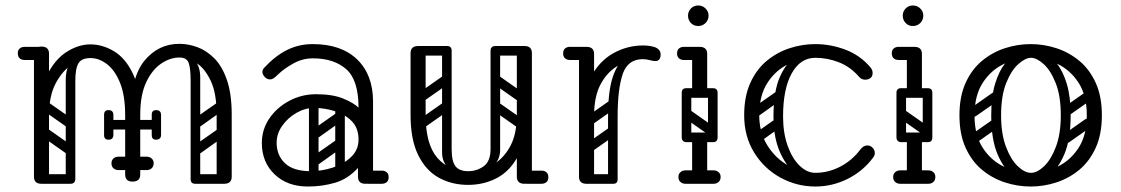

<svg xmlns="http://www.w3.org/2000/svg" viewBox="-20 -671 4093 701"><path d="M124 -250Q124 -341 152.5 -398Q181 -455 224 -482Q267 -509 310 -509Q354 -509 396 -484Q438 -459 465 -402.5Q492 -346 492 -250H437Q437 -322 418.5 -368Q400 -414 371 -436.5Q342 -459 310 -459Q279 -459 244 -436.5Q209 -414 184 -368Q159 -322 159 -250ZM131 0Q104 0 104 -26V-475Q104 -501 131 -501Q159 -501 159 -475V-26Q159 0 131 0ZM464 -8Q437 -8 437 -34V-274Q437 -300 464 -300Q492 -300 492 -274V-34Q492 -8 464 -8ZM798 0Q771 0 771 -26V-256Q771 -282 798 -282Q826 -282 826 -256V-26Q826 0 798 0ZM457 -252Q457 -388 507.5 -449.5Q558 -511 635 -511Q668 -511 701.5 -498.5Q735 -486 763.5 -457Q792 -428 809 -377.5Q826 -327 826 -252H771Q771 -329 750 -374.5Q729 -420 698 -440.5Q667 -461 635 -461Q601 -461 568 -438.5Q535 -416 513.5 -370Q492 -324 492 -252ZM155 -476Q153 -463 146 -459Q142 -452 121 -452H70Q58 -452 51 -459Q45 -465 45 -476Q45 -488 51 -493Q58 -500 70 -500H121Q132 -500 138 -498.5Q144 -497 145 -495Q149 -491 152 -486Q155 -481 155 -476ZM689 -118Q679 -133 693 -142L770 -196Q785 -206 794 -192Q805 -177 791 -168L714 -113Q708 -109 701 -110Q694 -111 689 -118ZM689 -216Q679 -231 693 -240L770 -294Q785 -304 794 -290Q805 -275 791 -266L714 -211Q708 -207 701 -208Q694 -209 689 -216ZM693 0Q676 0 676 -17V-379Q676 -396 693 -396Q711 -396 711 -380V-18Q711 0 693 0ZM310 -459Q278 -459 266.5 -440Q255 -421 255 -376V-281H220V-379Q220 -424 242.5 -451Q265 -478 293 -478ZM635 -461 639 -479Q711 -463 711 -389V-281H676V-376Q676 -421 669 -441Q662 -461 635 -461ZM114 -17Q114 -35 132 -35H235Q253 -35 253 -17Q253 0 234 0H131Q114 0 114 -17ZM678 -17Q678 -35 696 -35H799Q817 -35 817 -17Q817 0 798 0H695Q678 0 678 -17ZM556 -215Q556 -198 539 -198H385Q368 -198 368 -215Q368 -233 384 -233H538Q556 -233 556 -215ZM534 -178V-212Q534 -221 538 -225Q542 -229 551 -229Q561 -229 565 -225Q568 -222 568 -213V-179Q568 -161 550 -161Q534 -161 534 -178ZM568 -251V-217Q568 -208 565 -205Q561 -201 551 -201Q542 -201 538 -205Q534 -209 534 -218V-252Q534 -269 550 -269Q568 -269 568 -251ZM360 -178V-212Q360 -221 364 -225Q368 -229 377 -229Q382 -229 385.5 -228Q389 -227 391 -225Q394 -222 394 -213V-179Q394 -161 376 -161Q360 -161 360 -178ZM394 -251V-217Q394 -208 391 -205Q389 -203 385.5 -202Q382 -201 377 -201Q368 -201 364 -205Q360 -209 360 -218V-252Q360 -269 376 -269Q394 -269 394 -251ZM130 -198Q140 -211 153 -202L247 -136Q261 -127 250 -111Q240 -98 227 -107L133 -173Q128 -177 126.5 -184Q125 -191 130 -198ZM130 -296Q140 -309 153 -300L247 -234Q261 -225 250 -209Q240 -196 227 -205L133 -271Q128 -275 126.5 -282Q125 -289 130 -296ZM237 0Q220 0 220 -17V-349Q220 -366 237 -366Q255 -366 255 -350V-18Q255 0 237 0ZM141 0Q124 0 124 -17V-349Q124 -366 141 -366Q159 -366 159 -350V-18Q159 0 141 0ZM387 -75Q387 -86 394 -92Q401 -99 413 -99H462Q474 -99 481 -93Q488 -86 488 -75Q488 -63 481 -56Q474 -50 462 -50H413Q401 -50 394 -57Q387 -63 387 -75ZM541 -75Q541 -63 534 -57Q527 -50 515 -50H466Q455 -50 447 -56Q440 -63 440 -75Q440 -86 447 -93Q455 -99 466 -99H515Q527 -99 534 -92Q541 -86 541 -75Z M1289 -24Q1289 -29 1292 -34Q1295 -39 1299 -43Q1301 -45 1306.5 -46.5Q1312 -48 1323 -48H1374Q1386 -48 1393 -41Q1399 -36 1399 -24Q1399 -13 1393 -7Q1386 0 1374 0H1323Q1302 0 1298 -7Q1291 -11 1289 -24ZM1104 10Q1029 10 982.5 -34.5Q936 -79 936 -149Q936 -198 963 -238Q990 -278 1035.5 -302.5Q1081 -327 1134 -327Q1195 -327 1233.5 -311Q1272 -295 1289 -278Q1289 -379 1244 -418.5Q1199 -458 1122 -458Q1085 -458 1051.5 -439.5Q1018 -421 996 -400Q985 -389 978.5 -385Q972 -381 966 -381Q953 -381 944 -393Q938 -401 938 -409Q938 -417 946 -425Q985 -467 1028 -488.5Q1071 -510 1122 -510Q1226 -510 1284 -454Q1342 -398 1342 -300V-26Q1342 0 1314 0Q1287 0 1287 -26V-58Q1251 -18 1204 -4Q1157 10 1104 10ZM1114 -46Q1154 -46 1194.5 -59Q1235 -72 1262 -98Q1289 -124 1289 -161Q1289 -204 1264 -229Q1239 -254 1201.5 -265.5Q1164 -277 1127 -277Q1094 -277 1062.5 -259Q1031 -241 1010.5 -212Q990 -183 990 -150Q990 -104 1020.5 -75Q1051 -46 1114 -46ZM1121 -78Q1111 -93 1125 -102L1202 -156Q1217 -166 1226 -152Q1237 -137 1223 -128L1146 -73Q1140 -69 1133 -70Q1126 -71 1121 -78ZM1121 -176Q1111 -191 1125 -200L1202 -254Q1217 -264 1226 -250Q1237 -235 1223 -226L1146 -171Q1140 -167 1133 -168Q1126 -169 1121 -176ZM1221 -17Q1204 -17 1204 -34V-287Q1204 -304 1221 -304Q1239 -304 1239 -288V-35Q1239 -17 1221 -17ZM1125 -17Q1108 -17 1108 -34V-287Q1108 -304 1125 -304Q1143 -304 1143 -288V-35Q1143 -17 1125 -17Z M1689 4Q1630 4 1582.5 -22Q1535 -48 1507 -104.5Q1479 -161 1479 -251H1534Q1534 -144 1576.5 -95Q1619 -46 1689 -46Q1735 -46 1775.5 -67.5Q1816 -89 1841.5 -134.5Q1867 -180 1867 -251H1902Q1902 -161 1873 -104.5Q1844 -48 1796 -22Q1748 4 1689 4ZM1507 -225Q1479 -225 1479 -251V-477Q1479 -503 1507 -503Q1534 -503 1534 -477V-251Q1534 -225 1507 -225ZM1895 0Q1867 0 1867 -26V-477Q1867 -503 1895 -503Q1922 -503 1922 -477V-26Q1922 0 1895 0ZM1872 -24Q1872 -29 1875 -34Q1878 -39 1882 -43Q1884 -45 1889.5 -46.5Q1895 -48 1906 -48H1957Q1969 -48 1976 -41Q1982 -36 1982 -24Q1982 -13 1976 -7Q1969 0 1957 0H1906Q1885 0 1881 -7Q1874 -11 1872 -24ZM1612 -503Q1629 -503 1629 -486V-124Q1629 -107 1612 -107Q1594 -107 1594 -123V-485Q1594 -503 1612 -503ZM1689 -46Q1721 -46 1746 -64Q1771 -82 1771 -127V-222H1806V-124Q1806 -94 1788 -72.5Q1770 -51 1740.5 -39Q1711 -27 1678 -27ZM1689 -46 1699 -27Q1650 -27 1622 -52Q1594 -77 1594 -114V-222H1629V-127Q1629 -82 1643 -64Q1657 -46 1689 -46ZM1911 -486Q1911 -468 1893 -468H1790Q1772 -468 1772 -486Q1772 -503 1791 -503H1894Q1911 -503 1911 -486ZM1627 -486Q1627 -468 1609 -468H1506Q1488 -468 1488 -486Q1488 -503 1507 -503H1610Q1627 -503 1627 -486ZM1896 -305Q1886 -292 1873 -301L1779 -367Q1765 -376 1776 -392Q1786 -405 1799 -396L1893 -330Q1898 -326 1899.5 -319.5Q1901 -313 1896 -305ZM1896 -207Q1886 -194 1873 -203L1779 -269Q1765 -278 1776 -294Q1786 -307 1799 -298L1893 -232Q1898 -228 1899.5 -221.5Q1901 -215 1896 -207ZM1789 -503Q1806 -503 1806 -486V-154Q1806 -137 1789 -137Q1771 -137 1771 -153V-485Q1771 -503 1789 -503ZM1885 -503Q1902 -503 1902 -486V-154Q1902 -137 1885 -137Q1867 -137 1867 -153V-485Q1867 -503 1885 -503ZM1536 -308Q1521 -297 1512 -311Q1508 -316 1507.5 -323Q1507 -330 1515 -336L1592 -390Q1607 -400 1617 -386Q1621 -380 1620.5 -373.5Q1620 -367 1613 -362ZM1536 -210Q1521 -199 1512 -213Q1508 -218 1507.5 -225Q1507 -232 1515 -238L1592 -292Q1607 -302 1617 -288Q1621 -282 1620.5 -275.5Q1620 -269 1613 -264Z M2106 -240Q2106 -331 2137 -389.5Q2168 -448 2219 -476.5Q2270 -505 2328 -505Q2349 -505 2367 -500Q2378 -497 2385 -490Q2392 -483 2392 -472Q2392 -448 2372 -448Q2365 -448 2352 -451.5Q2339 -455 2327 -455Q2281 -455 2240.5 -433.5Q2200 -412 2174.5 -366.5Q2149 -321 2149 -249ZM2121 0Q2094 0 2094 -26V-474Q2094 -500 2121 -500Q2149 -500 2149 -474V-26Q2149 0 2121 0ZM2146 -476Q2146 -470 2142.5 -465.5Q2139 -461 2137 -459Q2134 -456 2128.5 -454Q2123 -452 2112 -452H2061Q2049 -452 2042 -459Q2036 -465 2036 -476Q2036 -487 2042 -493Q2049 -500 2061 -500H2112Q2123 -500 2129 -498.5Q2135 -497 2136 -495Q2140 -491 2143 -486Q2146 -481 2146 -476ZM2216 0Q2200 0 2200 -16V-245Q2200 -338 2217 -389Q2234 -440 2262 -460.5Q2290 -481 2324 -481L2327 -455Q2272 -455 2253.5 -400.5Q2235 -346 2235 -246V-16Q2235 0 2219 0ZM2103 -17Q2103 -35 2121 -35H2217Q2235 -35 2235 -17Q2235 0 2216 0H2120Q2103 0 2103 -17ZM2149 -221Q2134 -210 2125 -224Q2121 -229 2120.5 -236Q2120 -243 2128 -249L2205 -303Q2220 -313 2230 -299Q2234 -293 2233.5 -286.5Q2233 -280 2226 -275ZM2147 -122Q2132 -111 2123 -125Q2119 -130 2118.5 -137Q2118 -144 2126 -150L2203 -204Q2218 -214 2228 -200Q2232 -194 2231.5 -187.5Q2231 -181 2224 -176Z M2477 -452Q2465 -452 2458 -459Q2452 -465 2452 -476Q2452 -488 2458 -493Q2465 -500 2477 -500H2528Q2539 -500 2545 -498.5Q2551 -497 2552 -495Q2560 -487 2560 -476Q2559 -465 2553 -459Q2550 -456 2544.5 -454Q2539 -452 2528 -452ZM2469 -170Q2469 -187 2486 -187H2583Q2600 -187 2600 -170Q2600 -152 2584 -152H2486Q2479 -152 2474 -156.5Q2469 -161 2469 -170ZM2534 -3Q2507 -3 2507 -29V-158Q2507 -184 2534 -184Q2562 -184 2562 -158V-29Q2562 -3 2534 -3ZM2534 -314Q2507 -314 2507 -340V-474Q2507 -500 2534 -500Q2562 -500 2562 -474V-340Q2562 -314 2534 -314ZM2469 -332Q2469 -349 2486 -349H2583Q2600 -349 2600 -332Q2600 -314 2584 -314H2486Q2479 -314 2474 -318.5Q2469 -323 2469 -332ZM2474 -267Q2484 -280 2497 -271L2591 -205Q2605 -196 2594 -180Q2584 -167 2571 -176L2477 -242Q2472 -246 2470.5 -253Q2469 -260 2474 -267ZM2582 -153Q2565 -153 2565 -170V-326Q2565 -343 2582 -343Q2600 -343 2600 -327V-171Q2600 -153 2582 -153ZM2486 -153Q2469 -153 2469 -170V-326Q2469 -343 2486 -343Q2504 -343 2504 -327V-171Q2504 -153 2486 -153ZM2457 -25Q2457 -36 2464 -42Q2471 -49 2483 -49H2532Q2544 -49 2551 -43Q2558 -36 2558 -25Q2558 -13 2551 -6Q2544 0 2532 0H2483Q2471 0 2464 -7Q2457 -13 2457 -25ZM2611 -25Q2611 -13 2604 -7Q2597 0 2585 0H2536Q2525 0 2517 -6Q2510 -13 2510 -25Q2510 -36 2517 -43Q2525 -49 2536 -49H2585Q2597 -49 2604 -42Q2611 -36 2611 -25ZM2529 -576Q2513 -576 2502.5 -587Q2492 -598 2492 -614Q2492 -629 2502.5 -640Q2513 -651 2529 -651Q2545 -651 2556 -640Q2567 -629 2567 -614Q2567 -598 2556 -587Q2545 -576 2529 -576Z M3155 -384Q3148 -380 3139 -380Q3125 -380 3116 -391Q3085 -427 3043 -443.5Q3001 -460 2957 -460Q2908 -460 2860.5 -438Q2813 -416 2782.5 -369.5Q2752 -323 2752 -250Q2752 -188 2781.5 -140.5Q2811 -93 2858 -66.5Q2905 -40 2957 -40Q3004 -40 3047.5 -62.5Q3091 -85 3121 -125Q3133 -140 3146 -140Q3156 -140 3162 -135Q3174 -126 3174 -112Q3174 -104 3168 -96Q3131 -46 3075 -18Q3019 10 2957 10Q2889 10 2829.5 -22.5Q2770 -55 2733.5 -114Q2697 -173 2697 -250Q2697 -319 2719.5 -368.5Q2742 -418 2779.5 -449Q2817 -480 2863 -495Q2909 -510 2957 -510Q3013 -510 3067 -489.5Q3121 -469 3158 -425Q3166 -416 3166 -404Q3166 -390 3155 -384ZM2728 -157Q2718 -172 2732 -181L2809 -235Q2824 -245 2833 -231Q2844 -216 2830 -207L2753 -152Q2747 -148 2740 -149Q2733 -150 2728 -157ZM2728 -255Q2718 -270 2732 -279L2809 -333Q2824 -343 2833 -329Q2844 -314 2830 -305L2753 -250Q2747 -246 2740 -247Q2733 -248 2728 -255ZM2954 -6Q2920 -8 2885.5 -35.5Q2851 -63 2827.5 -116Q2804 -169 2804 -245Q2804 -338 2827.5 -390.5Q2851 -443 2885.5 -464.5Q2920 -486 2954 -486L2957 -460Q2902 -460 2870.5 -403Q2839 -346 2839 -246Q2839 -186 2855.5 -139.5Q2872 -93 2899 -66.5Q2926 -40 2957 -40Z M3261 -452Q3249 -452 3242 -459Q3236 -465 3236 -476Q3236 -488 3242 -493Q3249 -500 3261 -500H3312Q3323 -500 3329 -498.5Q3335 -497 3336 -495Q3344 -487 3344 -476Q3343 -465 3337 -459Q3334 -456 3328.5 -454Q3323 -452 3312 -452ZM3253 -170Q3253 -187 3270 -187H3367Q3384 -187 3384 -170Q3384 -152 3368 -152H3270Q3263 -152 3258 -156.5Q3253 -161 3253 -170ZM3318 -3Q3291 -3 3291 -29V-158Q3291 -184 3318 -184Q3346 -184 3346 -158V-29Q3346 -3 3318 -3ZM3318 -314Q3291 -314 3291 -340V-474Q3291 -500 3318 -500Q3346 -500 3346 -474V-340Q3346 -314 3318 -314ZM3253 -332Q3253 -349 3270 -349H3367Q3384 -349 3384 -332Q3384 -314 3368 -314H3270Q3263 -314 3258 -318.5Q3253 -323 3253 -332ZM3258 -267Q3268 -280 3281 -271L3375 -205Q3389 -196 3378 -180Q3368 -167 3355 -176L3261 -242Q3256 -246 3254.5 -253Q3253 -260 3258 -267ZM3366 -153Q3349 -153 3349 -170V-326Q3349 -343 3366 -343Q3384 -343 3384 -327V-171Q3384 -153 3366 -153ZM3270 -153Q3253 -153 3253 -170V-326Q3253 -343 3270 -343Q3288 -343 3288 -327V-171Q3288 -153 3270 -153ZM3241 -25Q3241 -36 3248 -42Q3255 -49 3267 -49H3316Q3328 -49 3335 -43Q3342 -36 3342 -25Q3342 -13 3335 -6Q3328 0 3316 0H3267Q3255 0 3248 -7Q3241 -13 3241 -25ZM3395 -25Q3395 -13 3388 -7Q3381 0 3369 0H3320Q3309 0 3301 -6Q3294 -13 3294 -25Q3294 -36 3301 -43Q3309 -49 3320 -49H3369Q3381 -49 3388 -42Q3395 -36 3395 -25ZM3313 -576Q3297 -576 3286.5 -587Q3276 -598 3276 -614Q3276 -629 3286.5 -640Q3297 -651 3313 -651Q3329 -651 3340 -640Q3351 -629 3351 -614Q3351 -598 3340 -587Q3329 -576 3313 -576Z M3743 10Q3695 10 3649 -5Q3603 -20 3565.5 -51Q3528 -82 3505.5 -131.5Q3483 -181 3483 -250Q3483 -319 3505.5 -368.5Q3528 -418 3565.5 -449Q3603 -480 3649 -495Q3695 -510 3743 -510Q3791 -510 3837 -495Q3883 -480 3920.5 -449Q3958 -418 3980.5 -368.5Q4003 -319 4003 -250Q4003 -181 3980.5 -131.5Q3958 -82 3920.5 -51Q3883 -20 3837 -5Q3791 10 3743 10ZM3743 -40Q3793 -40 3840 -62Q3887 -84 3917.5 -130.5Q3948 -177 3948 -250Q3948 -323 3917.5 -369.5Q3887 -416 3840 -438Q3793 -460 3743 -460Q3694 -460 3646.5 -438Q3599 -416 3568.5 -369.5Q3538 -323 3538 -250Q3538 -177 3568.5 -130.5Q3599 -84 3646.5 -62Q3694 -40 3743 -40ZM3744 -4Q3713 -4 3679 -29Q3645 -54 3622 -108Q3599 -162 3599 -250Q3599 -318 3613 -364.5Q3627 -411 3649 -438.5Q3671 -466 3696.5 -478Q3722 -490 3744 -490V-460Q3724 -460 3698 -437Q3672 -414 3653.5 -367.5Q3635 -321 3635 -250Q3635 -183 3652.5 -136Q3670 -89 3695.5 -64.5Q3721 -40 3744 -40ZM3744 -4V-40Q3767 -40 3792.5 -64.5Q3818 -89 3835.5 -136Q3853 -183 3853 -250Q3853 -321 3834.5 -367.5Q3816 -414 3790.5 -437Q3765 -460 3744 -460V-490Q3767 -490 3792 -478Q3817 -466 3839 -438.5Q3861 -411 3875 -364.5Q3889 -318 3889 -250Q3889 -162 3866 -108Q3843 -54 3809.5 -29Q3776 -4 3744 -4ZM3546 -249Q3531 -238 3522 -252Q3518 -257 3517.5 -264Q3517 -271 3525 -277L3602 -331Q3617 -341 3627 -327Q3631 -321 3630.5 -314.5Q3630 -308 3623 -303ZM3548 -152Q3533 -141 3524 -155Q3520 -160 3519.5 -167Q3519 -174 3527 -180L3604 -234Q3619 -244 3629 -230Q3633 -224 3632.5 -217.5Q3632 -211 3625 -206ZM3882 -249Q3867 -238 3858 -252Q3854 -257 3853.5 -264Q3853 -271 3861 -277L3938 -331Q3953 -341 3963 -327Q3967 -321 3966.5 -314.5Q3966 -308 3959 -303ZM3884 -152Q3869 -141 3860 -155Q3856 -160 3855.5 -167Q3855 -174 3863 -180L3940 -234Q3955 -244 3965 -230Q3969 -224 3968.5 -217.5Q3968 -211 3961 -206Z"/></svg>

Font: Agu Display
Style: Regular
Weight: 400
Designer: Oluwaseun Badejo
Version: Version 1.103